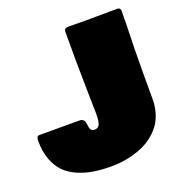

<svg xmlns="http://www.w3.org/2000/svg" viewBox="-148 -857 958 1005"><g transform="rotate(-20 331.5 -354.5)"><path d="M304.7 27.3Q250.5 27.3 205.8 20.3Q161.1 13.2 119.9 -4.6Q78.6 -22.5 50.3 -50.8Q22 -79.1 5.1 -124.5Q-11.7 -169.9 -11.7 -229.5Q-11.7 -255.9 3.9 -255.9H226.6Q241.7 -255.9 249 -248.5Q256.3 -241.2 257.8 -230.5Q259.3 -219.7 260.5 -209Q261.7 -198.2 267.8 -190.9Q273.9 -183.6 287.1 -183.6Q299.3 -183.6 306.9 -190.2Q314.5 -196.8 317.6 -210Q320.8 -223.1 321.5 -232.9Q322.3 -242.7 322.3 -257.8V-261.7Q321.8 -296.9 319.6 -397.5Q317.4 -498 317.4 -554.7V-720.7Q317.4 -734.9 337.9 -737.3Q353.5 -737.3 384.8 -736.8Q416 -736.3 431.6 -736.3Q455.1 -736.3 501 -736.8Q546.9 -737.3 570.3 -737.3H616.2Q627.4 -737.3 631.8 -723.6Q630.9 -714.8 631.1 -699.7Q631.3 -684.6 630.9 -675.8V-651.4Q626 -501.5 626 -383.8V-230.5Q626 -187.5 614.3 -150.9Q602.5 -114.3 583 -88.4Q563.5 -62.5 536.4 -41.7Q509.3 -21 480.5 -8.3Q451.7 4.4 419.7 12.7Q387.7 21 359.6 24.2Q331.5 27.3 304.7 27.3Z"/></g></svg>

Font: Bowlby One SC
Style: Regular
Weight: 400
Width: 1
Version: Version 1.2